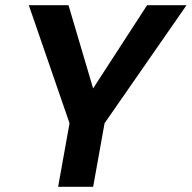

<svg xmlns="http://www.w3.org/2000/svg" viewBox="-20 -720 739 740"><path d="M204 0 248 -245 91 -700H244L344 -362L329 -364L547 -700H699L383 -245L339 0Z"/></svg>

Font: DM Sans 28pt
Style: Bold Italic
Weight: 700
Italic angle: -10°
Version: Version 4.004;gftools[0.9.30]